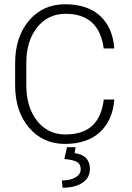

<svg xmlns="http://www.w3.org/2000/svg" viewBox="-20 -668 624 905"><path d="M403.8 128.9Q403.8 169.4 369.1 193.1Q334.5 216.8 274.9 216.8L271.5 182.6Q311 182.6 335.7 168.2Q360.4 153.8 360.4 129.6Q360.4 105.5 342.5 95.2Q324.7 85 283.2 81.5L295.9 25.9H336.4L331.5 53.7Q403.8 63 403.8 128.9ZM51.3 -266.6V-370.6Q51.3 -494.1 116.7 -571Q182.1 -647.9 286.6 -647.9Q391.1 -647.9 450.7 -594.2Q510.3 -540.5 518.6 -441.9L518.1 -439.5H468.8Q446.8 -603 289.6 -603Q206.1 -603 155 -538.8Q104 -474.6 104 -371.6V-266.6Q104 -162.6 154.8 -98.4Q205.6 -34.2 287.8 -34.2Q370.1 -34.2 414.6 -75.2Q459 -116.2 469.2 -198.7H518.1L518.6 -196.3Q510.3 -99.1 450.2 -44.4Q390.1 10.3 286.1 10.3Q182.1 10.3 116.7 -66.4Q51.3 -143.1 51.3 -266.6Z"/></svg>

Font: Yantramanav Light
Style: Regular
Weight: 300
Version: Version 1.001;PS 1.0;hotconv 1.0.72;makeotf.lib2.5.5900; ttf